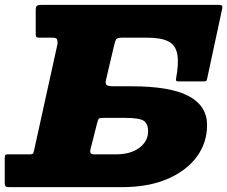

<svg xmlns="http://www.w3.org/2000/svg" viewBox="-42 -770 936 790"><path d="M81.5 -135Q90.5 -135 93 -137.5Q95.5 -140 97.5 -148L195 -591Q195 -605.5 191.2 -610.2Q187.5 -615 172 -615H121Q111.5 -615 108.2 -617.5Q105 -620 105 -629V-727Q105 -743.5 110.8 -746.8Q116.5 -750 132 -750H860.5Q876 -750 872.5 -735.5L810 -445Q808.5 -438.5 805.8 -436.8Q803 -435 796 -435H692.5Q685 -435 683.2 -437.5Q681.5 -440 682.5 -447Q694.5 -512 687.2 -548.5Q680 -585 650 -600Q620 -615 562.5 -615H461.5Q441.5 -615 436.8 -609Q432 -603 427.5 -583.5L394.5 -443Q390 -423.5 398 -419.2Q406 -415 426.5 -415H497.5Q659.5 -415 734.8 -374.5Q810 -334 810 -255Q810 -182.5 767.5 -124.8Q725 -67 646.5 -33.5Q568 0 460 0H-4Q-15 0 -18.8 -3.2Q-22.5 -6.5 -22.5 -18V-118.5Q-22.5 -127.5 -20.8 -131.2Q-19 -135 -10 -135ZM382.5 -285Q367 -285 364.2 -281.2Q361.5 -277.5 357.5 -263L330 -154.5Q325.5 -135 344.5 -135H435Q496 -135 531.8 -162.2Q567.5 -189.5 567.5 -230Q567.5 -259.5 550.5 -272.2Q533.5 -285 472.5 -285Z"/></svg>

Font: Besley* Fatface
Style: Italic
Weight: 900
Italic angle: -13°
Designer: Owen Earl
Foundry: indestructible type*
Version: Version 3.000; ttfautohint (v1.8.3)